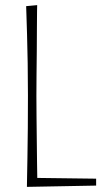

<svg xmlns="http://www.w3.org/2000/svg" viewBox="-20 -724 427 749"><path d="M85 5Q85 5 85.5 -26Q86 -57 87 -109Q88 -161 88.5 -224.5Q89 -288 89 -352Q89 -416 88 -478Q87 -540 85.5 -590Q84 -640 83 -670Q82 -700 82 -700L125 -704Q125 -704 124.5 -679Q124 -654 124 -613Q124 -572 123.5 -524.5Q123 -477 122.5 -431Q122 -385 122 -350Q122 -315 122.5 -269.5Q123 -224 123.5 -177Q124 -130 124.5 -90Q125 -50 125.5 -25.5Q126 -1 126 -1ZM85 5 119 -30 355 -27V0Z"/></svg>

Font: Truculenta Thin
Style: Regular
Weight: 250
Version: Version 1.002